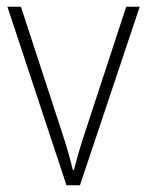

<svg xmlns="http://www.w3.org/2000/svg" viewBox="-20 -549 436 569"><path d="M177 0H217L394 -529H354L232 -157C218 -115 208 -80 199 -45H196C187 -82 177 -117 163 -159L42 -529H2Z"/></svg>

Font: Noto Sans Myanmar UI SemiCondensed ExtraLight
Style: Regular
Weight: 200
Width: 4
Designer: Monotype Design Team
Foundry: Monotype Imaging Inc.
Version: Version 2.103